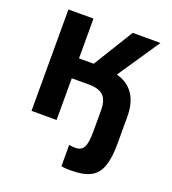

<svg xmlns="http://www.w3.org/2000/svg" viewBox="-135 -632 846 943"><g transform="rotate(20 288.5 -160.5)"><path d="M292 205V94Q301 96 309.5 96.5Q318 97 326 97Q355 97 368 75Q381 53 381 -10V-119Q381 -173 357 -195.5Q333 -218 283 -218H192V0H61V-530H192V-322H269L397 -530H542L394 -311Q453 -295 483 -250.5Q513 -206 513 -133V8Q513 82 497 126.5Q481 171 444 190Q407 209 344 209Q332 209 318.5 208.5Q305 208 292 205Z"/></g></svg>

Font: Golos Text SemiBold
Style: Regular
Weight: 600
Designer: A.Korolkova, Vitaly Kuzmin
Foundry: ParaType Ltd
Version: Version 2.004